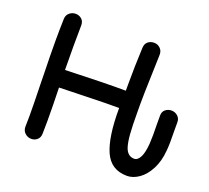

<svg xmlns="http://www.w3.org/2000/svg" viewBox="-123 -869 1127 1034"><g transform="rotate(20 440.0 -352.0)"><path d="M700 11Q734 11 768 -12.5Q802 -36 826 -82Q850 -128 855 -190Q859 -229 857 -307V-350Q858 -374 842.5 -388Q827 -402 806 -402Q787 -402 772 -390Q757 -378 757 -356V-305Q759 -239 756 -193Q752 -142 739 -116Q725 -89 705 -89Q667 -89 652 -133Q643 -161 639.5 -207Q636 -253 636 -327Q634 -406 643 -660Q644 -684 629 -698.5Q614 -713 594 -713Q573 -713 558.5 -701Q544 -689 543 -666Q538 -559 538 -456V-418Q428 -419 192 -411Q191 -460 191 -547Q191 -628 192 -664Q193 -688 178.5 -701.5Q164 -715 143 -715Q124 -715 108.5 -702.5Q93 -690 92 -668Q90 -598 90 -546Q90 -460 93 -347L94 -291Q97 -183 97 -113L96 -51Q96 -28 111.5 -14Q127 0 148 0Q168 0 182 -13Q196 -26 196 -49L197 -119Q197 -199 194 -311Q451 -319 536 -318Q535 -153 571.5 -71Q608 11 700 11Z"/></g></svg>

Font: Balsamiq Sans
Style: Regular
Weight: 400
Designer: Michael Angeles
Foundry: Balsamiq SRL
Version: Version 1.020; ttfautohint (v1.8.4.7-5d5b);gftools[0.9.26]